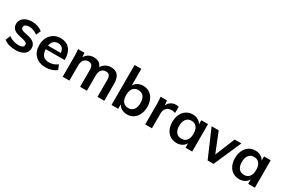

<svg xmlns="http://www.w3.org/2000/svg" viewBox="103 -1894 4516 3060"><g transform="rotate(30 2361.0 -364.0)"><path d="M35 -56 70 -144Q151 -84 255 -84Q300 -84 324.5 -99Q349 -114 349 -141Q349 -164 332 -177.5Q315 -191 274 -201L190 -220Q52 -250 52 -361Q52 -407 78 -442.5Q104 -478 151 -498Q198 -518 260 -518Q314 -518 364 -501.5Q414 -485 452 -454L415 -369Q339 -425 259 -425Q216 -425 192 -409Q168 -393 168 -365Q168 -343 182.5 -330Q197 -317 232 -308L318 -289Q393 -272 427.5 -236.5Q462 -201 462 -144Q462 -74 406 -33Q350 8 253 8Q116 8 35 -56Z M1011 -246H663Q667 -165 703.5 -126.5Q740 -88 812 -88Q895 -88 966 -142L1002 -56Q966 -27 913.5 -9.5Q861 8 807 8Q683 8 612 -62Q541 -132 541 -254Q541 -331 572 -391Q603 -451 659 -484.5Q715 -518 786 -518Q890 -518 950.5 -450.5Q1011 -383 1011 -265ZM667 -313H902Q896 -370 867.5 -399Q839 -428 789 -428Q739 -428 707.5 -398.5Q676 -369 667 -313Z M1883 -310V0H1758V-306Q1758 -366 1738.5 -392.5Q1719 -419 1674 -419Q1622 -419 1592.5 -382.5Q1563 -346 1563 -282V0H1438V-306Q1438 -365 1417.5 -392Q1397 -419 1353 -419Q1301 -419 1271 -382.5Q1241 -346 1241 -282V0H1117V-362Q1117 -442 1109 -505H1226L1235 -425Q1257 -470 1298.5 -494Q1340 -518 1394 -518Q1510 -518 1545 -422Q1569 -467 1613.5 -492.5Q1658 -518 1713 -518Q1799 -518 1841 -466.5Q1883 -415 1883 -310Z M2527 -257Q2527 -179 2498.5 -118.5Q2470 -58 2419.5 -25Q2369 8 2304 8Q2248 8 2204.5 -16Q2161 -40 2139 -83V0H2016V-736H2140V-429Q2163 -471 2206 -494.5Q2249 -518 2304 -518Q2370 -518 2420.5 -485.5Q2471 -453 2499 -394Q2527 -335 2527 -257ZM2401 -257Q2401 -335 2367 -377.5Q2333 -420 2270 -420Q2207 -420 2173 -377Q2139 -334 2139 -255Q2139 -175 2173 -132.5Q2207 -90 2271 -90Q2333 -90 2367 -134Q2401 -178 2401 -257Z M2958 -509 2957 -395Q2925 -408 2891 -408Q2827 -408 2793.5 -371Q2760 -334 2760 -273V0H2636V-362Q2636 -442 2628 -505H2745L2755 -416Q2774 -465 2815 -491Q2856 -517 2908 -517Q2937 -517 2958 -509Z M3501 -505V0H3378V-81Q3355 -39 3312 -15.5Q3269 8 3214 8Q3148 8 3097 -24Q3046 -56 3018 -115Q2990 -174 2990 -252Q2990 -330 3018.5 -390.5Q3047 -451 3098 -484.5Q3149 -518 3214 -518Q3269 -518 3312 -494.5Q3355 -471 3378 -429V-505ZM3378 -254Q3378 -334 3344 -377Q3310 -420 3247 -420Q3185 -420 3150.5 -375.5Q3116 -331 3116 -252Q3116 -174 3150.5 -132Q3185 -90 3248 -90Q3310 -90 3344 -133Q3378 -176 3378 -254Z M4115 -504 3894 0H3785L3567 -504H3698L3843 -142L3991 -504Z M4654 -505V0H4531V-81Q4508 -39 4465 -15.5Q4422 8 4367 8Q4301 8 4250 -24Q4199 -56 4171 -115Q4143 -174 4143 -252Q4143 -330 4171.5 -390.5Q4200 -451 4251 -484.5Q4302 -518 4367 -518Q4422 -518 4465 -494.5Q4508 -471 4531 -429V-505ZM4531 -254Q4531 -334 4497 -377Q4463 -420 4400 -420Q4338 -420 4303.5 -375.5Q4269 -331 4269 -252Q4269 -174 4303.5 -132Q4338 -90 4401 -90Q4463 -90 4497 -133Q4531 -176 4531 -254Z"/></g></svg>

Font: Muli
Style: Bold
Weight: 700
Designer: Vernon Adams
Foundry: Vernon Adams
Version: Version 2.001